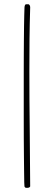

<svg xmlns="http://www.w3.org/2000/svg" viewBox="-20 -723 254 916"><path d="M96.7 166.5Q96.2 165 95.7 146.7Q95.2 128.4 95 97.4Q94.7 66.4 94.2 24.4Q93.8 -17.6 93.5 -65.9Q93.3 -114.3 93.3 -167.5Q93.3 -220.7 93.3 -274.4Q93.3 -320.3 93.3 -365.5Q93.3 -410.6 93.5 -452.6Q93.8 -494.6 94 -531.7Q94.2 -568.8 94.7 -598.9Q95.2 -628.9 95.7 -650.4Q96.2 -671.9 96.7 -682.6Q96.7 -685.1 96.9 -688.5Q97.2 -691.9 97.9 -695.1Q98.6 -698.2 100.3 -700.4Q102.1 -702.6 105.5 -702.6H116.2Q117.7 -702.6 120.8 -699Q124 -695.3 124 -688.5V-687.5Q121.6 -611.3 120.8 -535.9Q120.1 -460.4 120.1 -384.3Q120.1 -245.1 121.8 -108.2Q123.5 28.8 124 166.5Q121.6 170.9 117.4 172.1Q113.3 173.3 109.4 173.3Q105 173.3 102.1 172.6Q99.1 171.9 96.7 166.5Z"/></svg>

Font: IM FELL French Canon
Style: Regular
Weight: 400
Designer: Igino Marini
Foundry: Igino Marini,
Version: 3.00